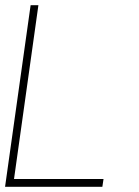

<svg xmlns="http://www.w3.org/2000/svg" viewBox="-30 -720 536 740"><path d="M-10.5 0 88 -700H118L24 -30H369L364.5 0Z"/></svg>

Font: Urbanist Thin
Style: Italic
Weight: 100
Italic angle: -8°
Designer: Corey Hu
Foundry: Corey Hu
Version: Version 1.321; ttfautohint (v1.8.4.7-5d5b)